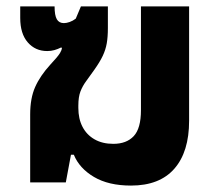

<svg xmlns="http://www.w3.org/2000/svg" viewBox="-20 -568 679 598"><path d="M388 10Q318 10 272.5 -17Q227 -44 210 -86H201L185 0H74V-212Q74 -262 89.5 -297Q105 -332 137 -367Q147 -378 154.5 -386.5Q162 -395 167 -403Q172 -411 173 -419L170 -420Q160 -415 149.5 -412Q139 -409 127 -409Q90 -409 66.5 -436Q43 -463 43 -512V-548H150Q150 -520 157 -508Q164 -496 179 -496Q187 -496 197 -499.5Q207 -503 216 -510L232 -548H316V-481Q316 -453 312.5 -433Q309 -413 300 -394Q291 -375 274 -351Q260 -331 248.5 -315.5Q237 -300 230.5 -283Q224 -266 224 -239V-232Q224 -198 237 -173Q250 -148 274.5 -134Q299 -120 333 -120Q374 -120 396.5 -144Q419 -168 419 -225V-548H569V-192Q569 -95 523 -42.5Q477 10 388 10Z"/></svg>

Font: Farlight84_Sys_V01
Style: Bold
Weight: 700
Designer: Monotype Design Team, Nadine Chahine and Nizar Qandah
Foundry: Monotype Imaging Inc.
Version: Version 2.004;October 31, 2024;FontCreator 14.0.0.2814 64-bi